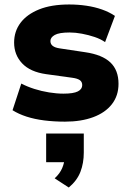

<svg xmlns="http://www.w3.org/2000/svg" viewBox="-20 -532 575 857"><path d="M270 11Q221 11 177.5 5.5Q134 0 98.5 -11.5Q63 -23 36 -40L75 -159Q102 -145 133.5 -135Q165 -125 199 -119.5Q233 -114 263 -114Q308 -114 327.5 -124Q347 -134 347 -152Q347 -167 336 -174.5Q325 -182 302 -185L186 -201Q115 -211 79 -249Q43 -287 43 -342Q43 -392 71.5 -430Q100 -468 154.5 -490Q209 -512 289 -512Q328 -512 365.5 -506.5Q403 -501 435.5 -489.5Q468 -478 493 -461L449 -344Q429 -358 402 -367Q375 -376 346 -381.5Q317 -387 291 -387Q244 -387 224.5 -376Q205 -365 205 -349Q205 -335 215.5 -327Q226 -319 247 -316L360 -299Q436 -288 472.5 -253.5Q509 -219 509 -158Q509 -105 479.5 -67Q450 -29 396 -9Q342 11 270 11ZM287 305 224 264Q247 243 257.5 218.5Q268 194 268 172L304 192H186V64H354V149Q354 196 339 235Q324 274 287 305Z"/></svg>

Font: Nunito Sans 9pt Black
Style: Regular
Weight: 900
Version: Version 3.101;gftools[0.9.27]